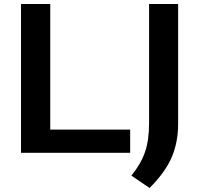

<svg xmlns="http://www.w3.org/2000/svg" viewBox="-20 -760 990 955"><path d="M84.5 0V-740H230V-115.5H627.5V0ZM724 175 633.5 113.5Q680.5 56 701 -3Q721.5 -62 721.5 -147.5V-740H866V-143.5Q866 -52 833.8 22.8Q801.5 97.5 724 175Z"/></svg>

Font: Encode Sans Exp SmBold
Style: Regular
Weight: 600
Width: 7
Designer: Multiple Designers
Foundry: Impallari Type
Version: Version 3.002; ttfautohint (v1.8.3) -l 8 -r 50 -G 200 -x 14 